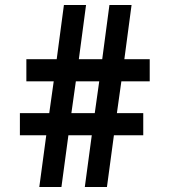

<svg xmlns="http://www.w3.org/2000/svg" viewBox="-20 -752 680 772"><path d="M450 -297H556V-208H438L410 0H321L349 -208H255L227 0H138L166 -208H60V-297H178L196 -425H86V-514H208L237 -732H326L297 -514H391L420 -732H509L480 -514H582V-425H468ZM267 -297H361L379 -425H285Z"/></svg>

Font: Rosario
Style: Italic
Weight: 400
Italic angle: -8.05°
Designer: Hector Gatti
Foundry: Omnibus Type
Version: Version 1.201